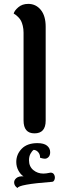

<svg xmlns="http://www.w3.org/2000/svg" viewBox="-20 -680 303 979"><path d="M155.8 0Q100.1 0 100.1 -65.9V-513.2Q100.1 -532.2 96.2 -548.1Q92.3 -564 87.4 -573.5Q82.5 -583 74.2 -591.6Q65.9 -600.1 61.5 -603.3Q57.1 -606.4 49.8 -610.8Q53.2 -625.5 73.2 -642.8Q93.3 -660.2 124 -660.2Q163.1 -660.2 188 -629.6Q212.9 -599.1 212.9 -543.9V-64.9Q212.9 0 155.8 0ZM69.8 278.8Q55.2 270 52.5 255.1Q49.8 240.2 62.5 228.8Q75.2 217.3 100.1 219.2Q85.9 210.9 74.5 190.7Q63 170.4 63 146Q63 106.9 90.8 78.4Q118.7 49.8 170.9 49.8Q203.6 49.8 219.7 62.7Q235.8 75.7 235.8 96.2Q235.8 112.8 226.6 121.6Q217.3 130.4 205.8 129.2Q194.3 127.9 184.1 124Q185.1 108.9 175.8 97.2Q166.5 85.4 151.9 84Q142.6 90.3 135.3 104.2Q127.9 118.2 127.9 137.2Q127.9 168.9 149.7 187Q171.4 205.1 201.2 205.1Q208.5 205.1 215.6 204.1Q222.7 203.1 229.5 201.7Q236.3 200.2 237.8 200.2Q251.5 200.2 256.8 211.9Q262.2 223.6 258.1 235.4Q253.9 247.1 245.1 247.1Q72.8 260.3 69.8 278.8Z"/></svg>

Font: El Messiri SemiBold
Style: Regular
Weight: 600
Designer: Mohamed Gaber
Foundry: Kief Type Foundry
Version: Version 2.007;PS 002.007;hotconv 1.0.88;makeotf.lib2.5.64775